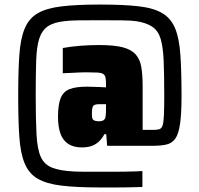

<svg xmlns="http://www.w3.org/2000/svg" viewBox="-20 -716 876 844"><path d="M419 108Q317 108 250.5 100Q184 92 145.5 69.5Q107 47 88.5 2.5Q70 -42 65 -114Q60 -186 60 -294Q60 -402 65 -474Q70 -546 88.5 -590.5Q107 -635 145.5 -657.5Q184 -680 250.5 -688Q317 -696 419 -696Q522 -696 588.5 -688.5Q655 -681 693.5 -658Q732 -635 750 -591Q768 -547 773 -474.5Q778 -402 778 -294Q778 -216 771.5 -171.5Q765 -127 750.5 -106.5Q736 -86 711 -80.5Q686 -75 648 -75H451L447 -126H439Q426 -103 411 -90.5Q396 -78 378.5 -73Q361 -68 340 -68Q304 -68 280.5 -83Q257 -98 246 -128Q235 -158 235 -203Q235 -257 247 -285.5Q259 -314 286.5 -324.5Q314 -335 362 -335Q371 -335 385 -334.5Q399 -334 415 -333.5Q431 -333 446 -332V-348Q446 -366 443.5 -376Q441 -386 433.5 -391Q426 -396 409.5 -397Q393 -398 366 -398Q359 -398 350.5 -398Q342 -398 330.5 -397.5Q319 -397 300.5 -396Q282 -395 256 -394V-505Q295 -512 335.5 -515Q376 -518 416 -518Q482 -518 520 -508Q558 -498 577 -476Q596 -454 601.5 -419.5Q607 -385 607 -336V-145H654Q670 -145 680 -148Q690 -151 694.5 -164Q699 -177 700.5 -207.5Q702 -238 702 -294Q702 -387 699.5 -447.5Q697 -508 686.5 -544Q676 -580 650 -598Q624 -616 578 -623Q558 -626 518 -626.5Q478 -627 419 -627Q363 -627 324 -626.5Q285 -626 264 -623Q216 -618 190 -600Q164 -582 152.5 -546Q141 -510 139 -448.5Q137 -387 137 -294Q137 -190 140.5 -125.5Q144 -61 159 -27Q174 7 209 21Q244 35 308 38Q323 39 351.5 39Q380 39 420 39Q452 39 479.5 39Q507 39 530 38.5Q553 38 572 37.5Q591 37 606 36V106Q596 106 582 106.5Q568 107 547 107.5Q526 108 495 108Q464 108 419 108ZM414 -183Q430 -183 436.5 -188.5Q443 -194 444.5 -205.5Q446 -217 446 -235V-258H416Q403 -258 396 -255Q389 -252 386.5 -243.5Q384 -235 384 -218Q384 -205 385.5 -197.5Q387 -190 394 -186.5Q401 -183 414 -183Z"/></svg>

Font: Saira SemiCondensed Black
Style: Regular
Weight: 900
Width: 4
Designer: Hector Gatti with collaboration of the Omnibus-Type team
Foundry: Omnibus-Type
Version: Version 1.101